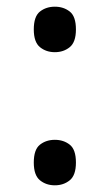

<svg xmlns="http://www.w3.org/2000/svg" viewBox="-20 -547 327 574"><path d="M144 -391Q118 -391 99.5 -406Q81 -421 81 -459Q81 -498 99.5 -512.5Q118 -527 144 -527Q170 -527 188.5 -512.5Q207 -498 207 -459Q207 -421 188.5 -406Q170 -391 144 -391ZM144 7Q118 7 99.5 -8Q81 -23 81 -61Q81 -100 99.5 -114.5Q118 -129 144 -129Q170 -129 188.5 -114.5Q207 -100 207 -61Q207 -23 188.5 -8Q170 7 144 7Z"/></svg>

Font: Noto Serif Sinhala
Style: Regular
Weight: 400
Designer: Jelle Bosma - Monotype Design Team
Foundry: Monotype Imaging Inc.
Version: Version 2.006